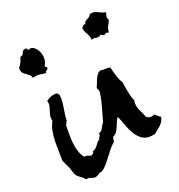

<svg xmlns="http://www.w3.org/2000/svg" viewBox="-208 -1037 1054 1128"><g transform="rotate(-30 319.0 -473.0)"><path d="M621.1 -158.2Q617.2 -143.6 608.4 -133.8Q599.6 -124 588.4 -116.2Q577.1 -108.4 564.5 -102.1Q551.8 -95.7 540 -87.9H527.3Q486.3 -87.9 464.4 -107.9Q442.4 -127.9 430.7 -157.7Q418.9 -187.5 413.6 -221.7Q408.2 -255.9 400.4 -284.2Q388.7 -274.4 380.9 -261.2Q373 -248 364.7 -235.4Q356.4 -222.7 346.2 -211.9Q335.9 -201.2 319.3 -197.3Q316.4 -190.4 313 -183.6Q309.6 -176.8 308.6 -168.9Q287.1 -157.2 269.5 -141.6Q252 -126 234.4 -109.4Q216.8 -92.8 198.7 -77.6Q180.7 -62.5 158.2 -52.7Q157.2 -53.7 154.3 -53.7Q142.6 -53.7 132.8 -48.3Q123 -43 111.3 -43Q103.5 -43 97.2 -45.9Q90.8 -48.8 84.5 -52.7Q78.1 -56.6 71.3 -58.6Q64.5 -60.5 56.6 -59.6Q46.9 -77.1 30.8 -92.3Q14.6 -107.4 10.7 -127Q8.8 -135.7 8.3 -145Q7.8 -154.3 5.9 -164.1Q2.9 -178.7 -2 -193.8Q-6.8 -209 -9.8 -224.6Q-4.9 -251 -0.5 -282.7Q3.9 -314.5 10.3 -346.2Q16.6 -377.9 27.8 -406.7Q39.1 -435.5 56.6 -456.1L55.7 -462.9Q55.7 -478.5 61.5 -492.2Q67.4 -505.9 74.2 -518.6Q81.1 -531.2 85.9 -543.9Q90.8 -556.6 87.9 -572.3Q99.6 -578.1 112.3 -582Q125 -585.9 138.7 -585.9Q151.4 -585.9 162.1 -582Q160.2 -574.2 168.9 -572.3V-569.3Q168.9 -548.8 164.1 -529.3Q159.2 -509.8 152.3 -490.7Q145.5 -471.7 139.2 -452.6Q132.8 -433.6 129.9 -414.1Q126 -413.1 124.5 -410.2Q123 -407.2 122.1 -404.3Q121.1 -401.4 119.1 -399.4Q117.2 -397.5 113.3 -397.5Q107.4 -363.3 101.1 -329.6Q94.7 -295.9 94.7 -261.7Q94.7 -241.2 98.6 -219.7Q102.5 -198.2 113.3 -178.7L117.2 -179.7Q127.9 -179.7 134.3 -174.8Q140.6 -169.9 151.4 -165Q159.2 -167 166 -170.4Q172.9 -173.8 171.9 -182.6Q184.6 -183.6 193.4 -189Q202.1 -194.3 209 -201.2L223.6 -214.8Q231.4 -221.7 242.2 -224.6Q242.2 -230.5 245.1 -233.4L251 -239.3Q253.9 -242.2 255.4 -245.6Q256.8 -249 255.9 -255.9Q267.6 -256.8 273.9 -261.7Q280.3 -266.6 285.6 -272.9Q291 -279.3 295.9 -286.1Q300.8 -293 308.6 -297.9Q315.4 -312.5 327.6 -336.9Q339.8 -361.3 352.1 -387.7Q364.3 -414.1 373.5 -438Q382.8 -461.9 382.8 -474.6Q382.8 -479.5 380.4 -483.4Q377.9 -487.3 378.9 -492.2V-495.1Q386.7 -504.9 393.1 -516.6Q399.4 -528.3 406.7 -539.1Q414.1 -549.8 422.9 -558.6Q431.6 -567.4 445.3 -572.3Q460.9 -567.4 477.1 -565.4Q493.2 -563.5 507.8 -557.6Q508.8 -533.2 512.7 -501Q516.6 -468.8 526.4 -446.3Q526.4 -433.6 525.9 -421.9Q525.4 -410.2 525.4 -398.4Q525.4 -378.9 526.9 -358.4Q528.3 -337.9 533.2 -320.3Q526.4 -305.7 526.4 -289.1Q526.4 -266.6 533.2 -246.6Q540 -226.6 543 -204.1Q555.7 -186.5 576.2 -186.5Q581.1 -186.5 584.5 -187.5Q587.9 -188.5 591.8 -190.4Q599.6 -181.6 606 -173.3Q612.3 -165 621.1 -158.2ZM200.2 -816.4Q200.2 -800.8 194.8 -785.6Q189.5 -770.5 178.7 -759.8Q178.7 -758.8 178.2 -757.8Q177.7 -756.8 177.7 -755.9Q177.7 -751 182.6 -748.5Q187.5 -746.1 186.5 -741.2V-739.3Q181.6 -731.4 173.8 -729.5Q166 -727.5 165 -717.8Q148.4 -721.7 133.3 -727.5Q118.2 -733.4 100.6 -733.4H92.8Q88.9 -733.4 84 -731.4Q83 -745.1 76.2 -753.9Q69.3 -762.7 61 -770.5Q52.7 -778.3 46.4 -786.6Q40 -794.9 40 -807.6Q40 -813.5 42 -823.2Q55.7 -834 64.9 -847.2Q74.2 -860.4 81.1 -876H84Q96.7 -876 101.6 -883.8Q106.4 -891.6 112.3 -899.4Q117.2 -900.4 121.1 -901.9Q125 -903.3 129.9 -903.3Q135.7 -903.3 137.7 -898.9Q139.6 -894.5 139.6 -889.6Q145.5 -887.7 148.4 -887.7Q151.4 -887.7 154.8 -888.7Q158.2 -889.6 161.1 -889.6Q181.6 -879.9 190.9 -858.9Q200.2 -837.9 200.2 -816.4ZM648.4 -850.6Q644.5 -842.8 640.6 -835.4Q636.7 -828.1 636.7 -819.3Q636.7 -810.5 640.6 -805.7Q629.9 -788.1 618.7 -774.9Q607.4 -761.7 603.5 -739.3Q598.6 -741.2 595.2 -743.2Q591.8 -745.1 586.9 -745.1Q582 -745.1 578.6 -743.2Q575.2 -741.2 571.3 -739.3Q567.4 -743.2 563 -746.6Q558.6 -750 553.7 -752.9Q549.8 -751 546.4 -749Q543 -747.1 538.1 -747.1Q529.3 -747.1 521 -751Q512.7 -754.9 503.9 -754.9Q502 -754.9 494.1 -752.9Q494.1 -754.9 494.6 -757.3Q495.1 -759.8 495.1 -761.7Q495.1 -781.2 487.8 -799.3Q480.5 -817.4 480.5 -837.9V-840.8Q485.4 -842.8 489.7 -848.1Q494.1 -853.5 500 -853.5Q504.9 -853.5 507.8 -850.6Q509.8 -859.4 514.6 -863.3Q519.5 -867.2 525.4 -869.6Q531.2 -872.1 537.6 -873.5Q543.9 -875 549.8 -878.9Q553.7 -881.8 555.2 -883.8Q556.6 -885.7 558.1 -887.2Q559.6 -888.7 562 -889.2Q564.5 -889.6 571.3 -889.6Q582 -889.6 591.8 -884.8Q601.6 -879.9 610.4 -873L628.9 -860.4Q638.7 -854.5 648.4 -850.6Z"/></g></svg>

Font: Rock Salt
Style: Regular
Weight: 400
Version: Version 1.001